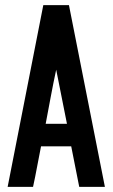

<svg xmlns="http://www.w3.org/2000/svg" viewBox="-20 -731 439 749"><path d="M9.8 -2 148.9 -710.9H249L389.2 -2H289.1L257.8 -160.2H140.1Q132.3 -122.1 124.8 -81.1Q117.2 -40 108.9 -2ZM158.2 -248H241.2L199.2 -459Q188 -407.2 178 -353.5Q168 -299.8 158.2 -248Z"/></svg>

Font: Fundamental  Brigade Condensed
Style: Regular
Weight: 400
Width: 3
Designer: Peter Wiegel, original typeface by Carl Albert Fahrenwaldt 1901
Foundry: Peter Wiegel
Version: Version 0.000 2012 initial release